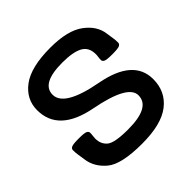

<svg xmlns="http://www.w3.org/2000/svg" viewBox="-173 -801 955 955"><g transform="rotate(-45 304.5 -323.5)"><path d="M565.4 -181.6Q565.4 -94.7 500.2 -43.9Q435.1 6.8 299.3 6.8Q153.8 6.8 101.3 -37.1Q48.8 -81.1 41 -142.1Q37.6 -168.5 35.2 -181.2Q32.7 -193.8 32.7 -214.4Q32.7 -224.1 43.5 -229.5Q54.2 -234.9 93.8 -234.9Q133.8 -234.9 144.3 -229.5Q154.8 -224.1 154.8 -214.4Q154.8 -203.6 153.3 -194.6Q151.9 -185.5 151.9 -176.3Q151.9 -137.2 178.5 -115Q205.1 -92.8 299.8 -92.8Q456.5 -92.8 456.5 -176.8Q456.5 -250 252 -289.3Q47.4 -328.6 47.4 -480.5Q47.4 -557.6 112.5 -606Q177.7 -654.3 313.5 -654.3Q434.6 -654.3 494.4 -610.4Q554.2 -566.4 562 -505.4Q565.4 -479 567.9 -466.3Q570.3 -453.6 570.3 -433.1Q570.3 -423.3 559.6 -418Q548.8 -412.6 509.3 -412.6Q469.2 -412.6 458.7 -418Q448.2 -423.3 448.2 -433.1Q448.2 -443.8 449.7 -452.9Q451.2 -461.9 451.2 -471.2Q451.2 -520 414.8 -539.8Q378.4 -559.6 303.2 -559.6Q156.2 -559.6 156.2 -480.5Q156.2 -397.9 360.8 -359.9Q565.4 -321.8 565.4 -181.6Z"/></g></svg>

Font: ALMAS
Style: Bold
Weight: 700
Designer: ALMAS Font/ by Husham Jawad Kadhim, derived from the Bainsely font by/ Paul James MIller
Foundry: High-Logic / Made with FontCreator
Version: Version 1.411;September 19, 2021;FontCreator 14.0.0.2814 32-